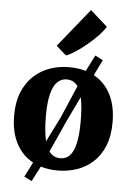

<svg xmlns="http://www.w3.org/2000/svg" viewBox="-63 -944 731 1073"><g transform="rotate(5 302.0 -407.5)"><path d="M156 82.5 113 61.5 155 -21.5Q94 -54 60.2 -118.5Q26.5 -183 26.5 -275Q26.5 -350 49.2 -405.5Q72 -461 111.5 -497.5Q151 -534 201.8 -552Q252.5 -570 309 -570Q335 -570 358.5 -566.8Q382 -563.5 403.5 -557L449.5 -647.5L493.5 -625L450.5 -537.5Q511.5 -504.5 544.8 -440Q578 -375.5 578 -284Q578 -207 555.2 -151.2Q532.5 -95.5 493 -59.5Q453.5 -23.5 402.5 -6.2Q351.5 11 295 11Q269 11 245.2 7.5Q221.5 4 200 -2.5ZM217 -146 287.5 -287.5 365 -468Q353.5 -484 338 -492.2Q322.5 -500.5 302 -500.5Q270.5 -500.5 248.5 -478Q226.5 -455.5 215 -408.5Q203.5 -361.5 203.5 -287Q203.5 -243.5 207 -208.2Q210.5 -173 217 -146ZM304.5 -58.5Q336.5 -58.5 357.5 -81Q378.5 -103.5 389.2 -150.8Q400 -198 400 -272Q400 -313.5 397.2 -348Q394.5 -382.5 388.5 -408.5L323 -272.5L241 -91Q252.5 -75 268.5 -66.8Q284.5 -58.5 304.5 -58.5ZM285.5 -634 229.5 -683 403.5 -898.5 499.5 -813Q486.5 -790.5 460.5 -763.2Q434.5 -736 403 -709.5Q371.5 -683 340.8 -662.8Q310 -642.5 287.5 -634Z"/></g></svg>

Font: Merriweather Light 18pt Black
Style: Regular
Weight: 900
Version: Version 2.100